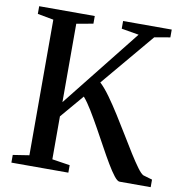

<svg xmlns="http://www.w3.org/2000/svg" viewBox="-82 -821 858 898"><g transform="rotate(10 346.5 -371.5)"><path d="M31 0V-36.5L108 -48.5V-692.5L32 -706.5V-743H296V-706.5L217 -692.5V-320L513 -692.5L430.5 -706.5V-743H661.5V-706L587 -693L375.5 -441.5Q398 -420.5 423.8 -384.8Q449.5 -349 476.5 -306.2Q503.5 -263.5 529.8 -220Q556 -176.5 579.2 -139.5Q602.5 -102.5 620.5 -78Q638.5 -53.5 649.5 -48.5L692.5 -36V0H544.5Q534.5 0 518.5 -20.2Q502.5 -40.5 482.8 -73.8Q463 -107 441 -147.5Q419 -188 396.2 -228.8Q373.5 -269.5 352 -305Q330.5 -340.5 311 -363L217 -252.5V-48.5L301.5 -35.5V0Z"/></g></svg>

Font: Merriweather 72pt
Style: Regular
Weight: 400
Version: Version 2.100